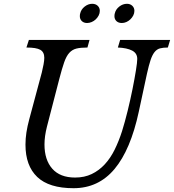

<svg xmlns="http://www.w3.org/2000/svg" viewBox="-20 -980 915 1010"><path d="M200 -599Q205 -619 209 -640.5Q213 -662 213 -676Q213 -706 192 -718Q171 -730 119 -730L132 -770H451L440 -730Q404 -730 382 -724.5Q360 -719 344.5 -702Q329 -685 317.5 -652Q306 -619 292 -565L227 -314Q214 -263 214 -220Q214 -139 255 -92.5Q296 -46 375 -46Q424 -46 462.5 -64.5Q501 -83 531 -115.5Q561 -148 583 -192.5Q605 -237 622 -290Q637 -338 651.5 -397Q666 -456 677 -511Q688 -566 695 -609.5Q702 -653 702 -670Q702 -700 675 -714Q648 -728 600 -730L612 -770H875L863 -730Q838 -730 821.5 -725.5Q805 -721 793 -706Q781 -691 772 -664Q763 -637 753 -592L710 -392Q667 -192 582.5 -91Q498 10 367 10Q238 10 176 -49Q114 -108 114 -219Q114 -251 119 -283.5Q124 -316 134 -353ZM402 -910Q407 -931 425.5 -945.5Q444 -960 465 -960Q483 -960 494 -949.5Q505 -939 505 -923Q505 -910 499 -898.5Q493 -887 483.5 -878Q474 -869 462 -864Q450 -859 438 -859Q421 -859 410.5 -869Q400 -879 400 -895Q400 -904 402 -910ZM584 -910Q589 -931 607.5 -945.5Q626 -960 648 -960Q665 -960 676 -949.5Q687 -939 687 -923Q687 -910 681 -898.5Q675 -887 665.5 -878Q656 -869 644.5 -864Q633 -859 621 -859Q603 -859 592.5 -869Q582 -879 582 -895Q582 -904 584 -910Z"/></svg>

Font: SVN-Libre Baskerville
Style: Italic
Weight: 400
Italic angle: -14°
Designer: Pablo Impallari, Rodrigo Fuenzalida
Foundry: Pablo Impallari, Rodrigo Fuenzalida
Version: Version 1.000; ttfautohint (v1.8.4)